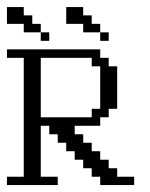

<svg xmlns="http://www.w3.org/2000/svg" viewBox="-20 -532 430 552"><path d="M243.7 -194.8V-219.2H268.1V-341.3H243.7V-365.7H97.2V-194.8ZM0 0V-23.9H48.3V-365.7H0V-390.1H268.1V-365.7H292.5V-341.3H316.9V-219.2H292.5V-194.8H268.1V-170.4H194.8V-146H219.2V-121.6H243.7V-97.2H268.1V-72.8H292.5V-48.3H316.9V-23.9H365.7V0H268.1V-23.9H243.7V-48.3H219.2V-72.8H194.8V-97.2H170.4V-121.6H146V-146H121.6V-170.4H97.2V-23.9H146V0ZM97.2 -414.6V-439H121.6V-414.6ZM268.1 -414.6V-439H292.5V-414.6ZM48.3 -439V-463.4H0V-511.7H48.3V-487.8H72.8V-463.4H97.2V-439ZM219.2 -439V-463.4H170.4V-511.7H219.2V-487.8H243.7V-463.4H268.1V-439Z"/></svg>

Font: FS Mondwest Regular
Style: Regular
Weight: 400
Designer: NZWStudios2024
Foundry: https://fontstruct.com
Version: Version 1.0